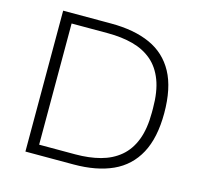

<svg xmlns="http://www.w3.org/2000/svg" viewBox="-101 -795 942 903"><g transform="rotate(15 370.5 -343.0)"><path d="M98 0V-686H332Q444 -686 522 -651Q600 -616 641 -540.5Q682 -465 682 -343Q682 -223 641 -147Q600 -71 522 -35.5Q444 0 332 0ZM152 -48H328Q395 -48 449.5 -62.5Q504 -77 543.5 -110Q583 -143 604 -197.5Q625 -252 625 -331V-351Q625 -433 604 -488Q583 -543 544 -576Q505 -609 450.5 -623.5Q396 -638 328 -638H152Z"/></g></svg>

Font: Archivo Thin
Style: Regular
Weight: 250
Designer: Hector Gatti
Foundry: Omnibus-Type
Version: Version 2.001